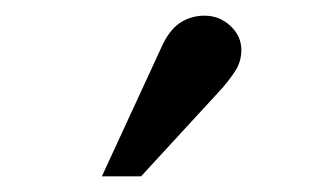

<svg xmlns="http://www.w3.org/2000/svg" viewBox="-20 -778 418 245"><path d="M110 -553 188 -722Q198 -742 211.5 -750Q225 -758 241 -758Q260 -758 274 -745Q288 -732 288 -714Q288 -704 284 -694.5Q280 -685 264 -666L160 -553Z"/></svg>

Font: Frank Ruhl Libre
Style: Bold
Weight: 700
Designer: Yanek Iontef
Foundry: Fontef
Version: Version 6.004